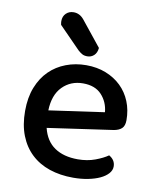

<svg xmlns="http://www.w3.org/2000/svg" viewBox="-81 -764 689 842"><g transform="rotate(10 263.5 -343.5)"><path d="M150 -181Q164 -124 204.5 -96.5Q245 -69 308 -69Q350 -69 385 -82Q420 -95 441 -110Q469 -94 469 -65Q469 -48 456 -33.5Q443 -19 420.5 -8.5Q398 2 367.5 8Q337 14 302 14Q244 14 196.5 -2Q149 -18 115 -50Q81 -82 62.5 -129Q44 -176 44 -238Q44 -298 62 -343.5Q80 -389 111 -419.5Q142 -450 184 -466Q226 -482 274 -482Q322 -482 361.5 -466.5Q401 -451 429.5 -423.5Q458 -396 473.5 -358Q489 -320 489 -275Q489 -250 477 -238.5Q465 -227 442 -223ZM274 -401Q219 -401 182.5 -364Q146 -327 144 -258L390 -293Q386 -338 357 -369.5Q328 -401 274 -401ZM134 -637Q132 -647 132 -653Q132 -675 145.5 -688Q159 -701 179 -701Q206 -701 225 -678L315 -566Q313 -544 300.5 -532.5Q288 -521 271 -521Q257 -521 248 -526Q239 -531 229 -540Z"/></g></svg>

Font: Baloo Bhaina 2 Medium
Style: Regular
Weight: 500
Designer: Yesha Goshar, Manish Minz, Shuchita Grover and Ek Type
Foundry: Ek Type
Version: Version 1.640;hotconv 1.0.111;makeotfexe 2.5.65597; ttfautoh